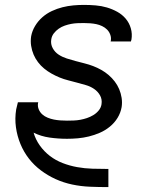

<svg xmlns="http://www.w3.org/2000/svg" viewBox="-20 -558 640 783"><path d="M421 205Q384 205 347 203.5Q310 202 274.5 194.5Q239 187 207 172.5Q175 158 147 137Q119 116 98 89Q77 62 63.5 29.5Q50 -3 45 -39Q40 -75 46 -112Q48 -119 49.5 -126.5Q51 -134 53 -141H136Q136 -140 135.5 -139Q135 -138 135 -137Q133 -124 138 -112Q143 -100 152.5 -91.5Q162 -83 174.5 -78Q187 -73 199.5 -70.5Q212 -68 225.5 -67Q239 -66 253 -66Q266 -66 280 -66.5Q294 -67 307.5 -69.5Q321 -72 334.5 -76.5Q348 -81 360.5 -88.5Q373 -96 382.5 -107.5Q392 -119 394 -133Q397 -153 388 -169Q379 -185 363.5 -195.5Q348 -206 330 -211Q312 -216 294 -221Q276 -226 258 -230.5Q240 -235 223 -242Q206 -249 190 -258Q174 -267 160 -278.5Q146 -290 135 -304.5Q124 -319 117 -335.5Q110 -352 107 -371Q104 -390 107 -410Q111 -432 123 -452Q135 -472 152.5 -487.5Q170 -503 191.5 -513Q213 -523 235 -528.5Q257 -534 279 -536Q301 -538 322 -538Q346 -538 370 -536Q394 -534 416 -527.5Q438 -521 458 -510Q478 -499 492.5 -482Q507 -465 513.5 -442.5Q520 -420 516 -396Q515 -395 515 -393Q515 -391 514 -389H431Q432 -390 432 -391Q432 -392 432 -393Q434 -405 429.5 -417Q425 -429 416.5 -437.5Q408 -446 396.5 -451.5Q385 -457 373 -459.5Q361 -462 348 -463Q335 -464 322 -464Q309 -464 296 -463.5Q283 -463 270 -460.5Q257 -458 244 -453.5Q231 -449 219.5 -441Q208 -433 199.5 -422Q191 -411 189 -397Q186 -378 195 -361.5Q204 -345 219.5 -335Q235 -325 252.5 -319.5Q270 -314 288.5 -309Q307 -304 325 -299.5Q343 -295 360 -288.5Q377 -282 393 -273Q409 -264 423 -252Q437 -240 448 -225.5Q459 -211 466 -194.5Q473 -178 476 -159Q479 -140 476 -121Q472 -98 459.5 -77.5Q447 -57 428 -41.5Q409 -26 387 -16.5Q365 -7 342.5 -1.5Q320 4 297.5 6Q275 8 253 8Q217 8 182 3Q147 -2 117 -17Q125 11 142.5 35.5Q160 60 183.5 78Q207 96 235.5 107Q264 118 294.5 123.5Q325 129 357 130Q389 131 421 131H422V205Z"/></svg>

Font: Iosevka Curly Extended Oblique
Style: Regular
Weight: 400
Width: 7
Italic angle: -9°
Monospace: yes
Designer: Belleve Invis
Foundry: Belleve Invis
Version: Version 11.1.0; ttfautohint (v1.8.3)